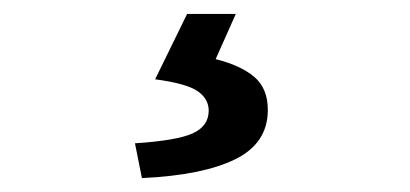

<svg xmlns="http://www.w3.org/2000/svg" viewBox="-20 -23 589 276"><path d="M184 233 174 183Q235 179 257.5 168.5Q280 158 280 136Q280 119 264 108Q248 97 203 91L249 -3H319L290 62Q326 71 345.5 87.5Q365 104 365 135Q365 183 318 206Q271 229 184 233Z"/></svg>

Font: TT Toshiba Sans Medium
Style: Regular
Weight: 500
Designer: Paul D. Hunt
Foundry: Toshiba Corporation
Version: Version 2.020;PS 2.000;hotconv 1.0.86;makeotf.lib2.5.63406